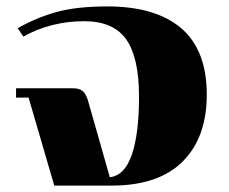

<svg xmlns="http://www.w3.org/2000/svg" viewBox="-20 -578 714 598"><path d="M30 -274V-303H207Q228 -303 238 -294Q248 -285 254 -265L322 -26Q368 -31 390.5 -96Q413 -161 413 -277Q413 -399 373 -455.5Q333 -512 242 -512Q190 -512 141.5 -499.5Q93 -487 53 -464L35 -490Q91 -522 154 -540Q217 -558 314 -558Q465 -558 544.5 -490Q624 -422 624 -283Q624 -150 549 -75Q474 0 328 0H149L69 -274Z"/></svg>

Font: Chonburi
Style: Regular
Weight: 400
Designer: Thanarat Vachiruckul and Stawix Ruecha
Foundry: Cadson Demak & Katatrad
Version: Version 1.000